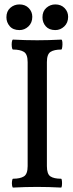

<svg xmlns="http://www.w3.org/2000/svg" viewBox="-20 -845 330 868"><path d="M39 3Q36 3 34.5 -7Q33 -17 34.5 -27Q36 -37 39 -37Q71 -37 88 -47.5Q105 -58 105 -94V-564Q105 -600 88 -610.5Q71 -621 39 -621Q35 -621 33.5 -632.5Q32 -644 33.5 -655Q35 -666 39 -666Q93 -663 148 -663Q202 -663 257 -666Q261 -666 262 -655Q263 -644 261.5 -632.5Q260 -621 257 -621Q225 -621 208.5 -610.5Q192 -600 192 -564V-94Q192 -58 208 -47.5Q224 -37 256 -37Q259 -37 260 -27Q261 -17 260 -7Q259 3 256 3Q201 0 148 0Q94 0 39 3ZM230 -709Q202 -709 187 -726Q172 -743 172 -767Q172 -794 189.5 -809.5Q207 -825 230 -825Q256 -825 272 -808.5Q288 -792 288 -769Q288 -742 270.5 -725.5Q253 -709 230 -709ZM68 -709Q39 -709 24 -726.5Q9 -744 9 -767Q9 -794 26.5 -809.5Q44 -825 68 -825Q94 -825 110 -808.5Q126 -792 126 -769Q126 -742 108.5 -725.5Q91 -709 68 -709Z"/></svg>

Font: Junicode Two Beta Condensed Medium
Style: Regular
Weight: 500
Width: 3
Designer: Peter S. Baker
Foundry: Briery Creek Software
Version: Version 1.053; ttfautohint (v1.8.4)